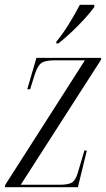

<svg xmlns="http://www.w3.org/2000/svg" viewBox="-32 -776 440 796"><path d="M-12 0 -10 -10 320 -526H196Q156 -526 140 -515Q124 -504 112 -467L93 -406H81L119 -536H388L386 -527L54 -10H214Q254 -10 268 -20.5Q282 -31 290 -58L318 -152H328L291 0ZM202 -604Q228 -635 253 -675.5Q278 -716 299 -756H359V-747Q345 -727 320 -699.5Q295 -672 265.5 -644Q236 -616 210 -596H201Z"/></svg>

Font: Noto Serif Display ExtraCondensed Light
Style: Italic
Weight: 300
Width: 2
Italic angle: -12°
Designer: Monotype Design Team
Foundry: Monotype Imaging Inc.
Version: Version 2.009